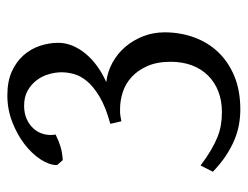

<svg xmlns="http://www.w3.org/2000/svg" viewBox="-94 -548 658 509"><g transform="rotate(-90 234.5 -294.0)"><path d="M402.8 -186Q402.8 -145 389.6 -108.4Q376.5 -71.8 350.6 -44.4Q324.7 -17.1 286.6 -1.2Q248.5 14.6 198.2 14.6Q179.2 14.6 159.2 11.2Q139.2 7.8 118.4 -0.7Q97.7 -9.3 76.4 -23.2Q55.2 -37.1 33.2 -58.1L49.8 -90.8Q71.8 -74.2 90.1 -63.5Q108.4 -52.7 124.8 -46.1Q141.1 -39.6 157.2 -36.9Q173.3 -34.2 191.9 -34.2Q221.7 -34.2 246.1 -43.7Q270.5 -53.2 288.1 -70.8Q305.7 -88.4 315.2 -113.5Q324.7 -138.7 324.7 -169.9Q324.7 -206.5 313.2 -232.2Q301.8 -257.8 283.9 -273.9Q266.1 -290 243.9 -297.1Q221.7 -304.2 200.2 -304.2H189.9Q187 -304.2 184.3 -303.7Q181.6 -303.2 178 -302.7Q174.3 -302.2 167 -300.8L160.2 -330.1Q205.1 -342.3 231.9 -358.4Q258.8 -374.5 273.2 -391.8Q287.6 -409.2 292.2 -426.5Q296.9 -443.8 296.9 -459Q296.9 -475.6 291.7 -493.4Q286.6 -511.2 275.6 -525.6Q264.6 -540 248 -549.3Q231.4 -558.6 208 -558.6Q188.5 -558.6 173.1 -551.8Q157.7 -544.9 147.5 -533.4Q137.2 -522 133.1 -506.8Q128.9 -491.7 131.8 -475.1Q115.2 -466.8 100.1 -462.2Q85 -457.5 64 -456.1L50.8 -471.2Q50.8 -491.7 65.9 -514.9Q81.1 -538.1 106.4 -557.6Q131.8 -577.1 165.3 -590.1Q198.7 -603 235.8 -603Q272.5 -603 298.6 -591.3Q324.7 -579.6 341.8 -560.3Q358.9 -541 366.9 -516.8Q375 -492.7 375 -467.8Q375 -449.2 367.7 -431.2Q360.4 -413.1 346.9 -396.5Q333.5 -379.9 314.2 -365.7Q294.9 -351.6 271 -340.8Q298.8 -337.4 323 -324Q347.2 -310.5 364.7 -289.8Q382.3 -269 392.6 -242.4Q402.8 -215.8 402.8 -186Z"/></g></svg>

Font: Gentium Plus Viet
Style: Regular
Weight: 400
Designer: J. Victor Gaultney, Annie Olsen, Iska Routamaa, Becca Hirsbrunner
Foundry: SIL International
Version: Version 5.000